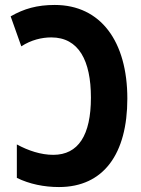

<svg xmlns="http://www.w3.org/2000/svg" viewBox="-20 -745 570 775"><path d="M218 10C399 10 494 -125 494 -347C494 -577 387 -725 201 -725C130 -725 77 -710 23 -679L66 -558C106 -584 149 -594 187 -594C298 -594 347 -500 347 -351C347 -199 296 -120 195 -120C145 -120 94 -137 48 -162V-27C99 -2 158 10 218 10Z"/></svg>

Font: Noto Sans Mono Condensed ExtraBold
Style: Regular
Weight: 800
Width: 3
Designer: Monotype Design Team
Foundry: Monotype Imaging Inc.
Version: Version 2.014